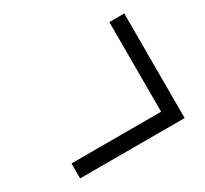

<svg xmlns="http://www.w3.org/2000/svg" viewBox="-139 -885 1158 1087"><g transform="rotate(-30 439.5 -342.0)"><path d="M97.7 0V-97.7H683.6V-683.6H781.2V0Z"/></g></svg>

Font: BabelStone Pigpen
Style: Regular
Weight: 400
Designer: Andrew West
Foundry: BabelStone
Version: Version 1.02 November 6, 2013